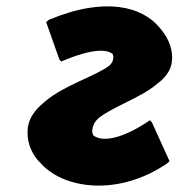

<svg xmlns="http://www.w3.org/2000/svg" viewBox="-20 -557 586 599"><path d="M454 -175 448 -182C351 -116 293 -116 271 -135C268 -140 267 -147 268 -153C270 -166 275 -177 287 -188C331 -224 420 -252 471 -296L472 -297L481 -304C500 -321 513 -340 516 -363C521 -396 509 -434 482 -466L476 -473C424 -534 311 -570 132 -495L124 -488L165 -372L171 -365C269 -407 313 -403 331 -389C334 -384 334 -378 333 -373C332 -366 329 -360 322 -353C282 -321 179 -291 120 -240L112 -233C89 -213 71 -189 67 -160C62 -121 74 -86 98 -57L105 -50C175 32 347 58 501 -47L509 -54Z"/></svg>

Font: Hussar Woodtype
Style: BlkObl
Weight: 900
Foundry: Cannot Into Space Fonts
Version: Version 1.07